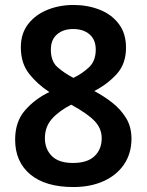

<svg xmlns="http://www.w3.org/2000/svg" viewBox="-20 -744 591 774"><path d="M276 10Q163 10 102 -41Q41 -92 41 -181Q41 -254 81.5 -300Q122 -346 179 -373Q131 -404 97.5 -446.5Q64 -489 64 -553Q64 -609 93.5 -647Q123 -685 171.5 -704.5Q220 -724 276 -724Q333 -724 381.5 -705Q430 -686 459 -647.5Q488 -609 488 -552Q488 -487 451 -446Q414 -405 360 -377Q398 -357 432 -330.5Q466 -304 488 -268.5Q510 -233 510 -185Q510 -126 480.5 -82Q451 -38 398 -14Q345 10 276 10ZM276 -430Q313 -448 339.5 -473.5Q366 -499 366 -544Q366 -584 341 -605.5Q316 -627 275 -627Q235 -627 210 -605.5Q185 -584 185 -544Q185 -497 211.5 -473.5Q238 -450 276 -430ZM274 -87Q332 -87 361 -114.5Q390 -142 390 -187Q390 -226 361.5 -256Q333 -286 267 -322Q218 -297 189.5 -265Q161 -233 161 -187Q161 -143 189 -115Q217 -87 274 -87Z"/></svg>

Font: Noto Sans Devanagari UI SemiBold
Style: Regular
Weight: 600
Designer: Jelle Bosma - Monotype Design Team
Foundry: Monotype Imaging Inc.
Version: Version 2.003; ttfautohint (v1.8.4.7-5d5b)